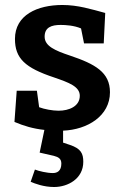

<svg xmlns="http://www.w3.org/2000/svg" viewBox="-20 -515 496 770"><path d="M230 -495C130 -495 40 -455 40 -359C40 -281 80 -243 198 -204C256 -184 300 -168 300 -131C300 -88 256 -71 215 -71C191 -71 158 -77 137 -85L128 -151H47L38 -26C76 -10 112 1 158 6L139 97L196 110C215 115 226 122 226 141C226 171 209 179 192 179C168 179 135 171 120 165L103 214C119 221 155 235 197 235C252 235 314 202 314 134C314 101 305 81 260 66L233 57V9C331 5 421 -50 421 -145C421 -225 362 -258 261 -292C201 -312 159 -330 159 -368C159 -405 186 -415 223 -415C243 -415 277 -413 305 -401L317 -341H396L402 -463C346 -478 293 -495 230 -495Z"/></svg>

Font: Enriqueta
Style: Bold
Weight: 700
Designer: Viviana Monsalve, Gustavo Ibarra
Foundry: Viviana Monsalve, Gustavo Ibarra
Version: Version 1.002